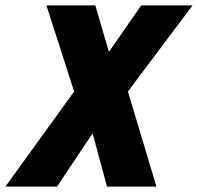

<svg xmlns="http://www.w3.org/2000/svg" viewBox="-60 -687 729 707"><path d="M334 0 281 -196 150 0H-40L213 -350L111 -667H291L341 -496L460 -667H649L411 -350L516 0Z"/></svg>

Font: Epunda Sans ExtraBold
Style: Italic
Weight: 800
Italic angle: -12.0243°
Designer: Simon Atzbach
Foundry: typofactur
Version: Version 2.204; ttfautohint (v1.8.4.7-5d5b)